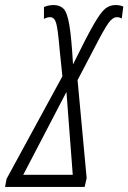

<svg xmlns="http://www.w3.org/2000/svg" viewBox="-70 -740 508 760"><path d="M265 0 273 -35 237 -423 301 -545Q342 -625 359 -648.5Q376 -672 393 -672Q402 -672 412 -667L418 -714Q406 -720 387 -720Q365 -720 347 -706Q329 -692 300.5 -642.5Q272 -593 219 -485Q213 -591 204.5 -641Q196 -691 181.5 -705.5Q167 -720 142 -720Q130 -720 120 -717.5Q110 -715 104 -712V-665Q116 -672 129 -672Q145 -672 152 -649.5Q159 -627 166 -544L177 -438L-44 -32L-50 0ZM193 -376 218 -48H22Z"/></svg>

Font: Noto Sans Display Condensed Light
Style: Italic
Weight: 300
Width: 3
Designer: Monotype Design team
Foundry: Monotype Imaging Inc.
Version: 1.000